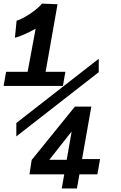

<svg xmlns="http://www.w3.org/2000/svg" viewBox="-64 -898 684 1088"><path d="M20.5 -684 30 -780.5Q49 -786 77.5 -802Q106 -818 132.8 -838.8Q159.5 -859.5 174 -877.5L262 -874L194.5 -491H306.5L292.5 -411H-43.5L-29.5 -491H92.5L138 -735.5Q110 -719.5 75.8 -704.2Q41.5 -689 20.5 -684ZM300 90H103L115.5 8.5L360.5 -294H453.5L401 3.5H503L488 90H386L372 170H286ZM314 7.5 342 -153 215.5 7.5ZM495.5 -565V-489L28.5 -125V-201Z"/></svg>

Font: JuliaMono
Style: Bold Italic
Weight: 700
Italic angle: -9°
Monospace: yes
Designer: cormullion
Foundry: corm
Version: Version 0.057; ttfautohint (v1.8.4)